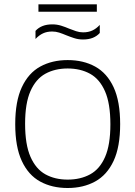

<svg xmlns="http://www.w3.org/2000/svg" viewBox="-20 -888 644 914"><path d="M302 7Q227.5 7 171.2 -23.8Q115 -54.5 83.8 -121.8Q52.5 -189 52.5 -297Q52.5 -405.5 84 -473Q115.5 -540.5 171.8 -571.2Q228 -602 302 -602Q377 -602 433.2 -571Q489.5 -540 520.8 -472.8Q552 -405.5 552 -297Q552 -189 520.8 -122Q489.5 -55 433 -24Q376.5 7 302 7ZM302 -33Q363 -33 409 -58Q455 -83 480.2 -140.8Q505.5 -198.5 505.5 -296Q505.5 -395 480 -453.2Q454.5 -511.5 408.8 -536.8Q363 -562 302 -562Q241.5 -562 196 -537Q150.5 -512 125 -454.2Q99.5 -396.5 99.5 -299Q99.5 -200 125 -141.8Q150.5 -83.5 196 -58.2Q241.5 -33 302 -33ZM375 -700Q353 -700 333 -706.5Q313 -713 294.5 -720.5Q278 -727.5 261.8 -732.8Q245.5 -738 228.5 -738Q203.5 -738 184.8 -729.2Q166 -720.5 149 -702.5V-741Q163 -756.5 182.8 -764.2Q202.5 -772 229 -772Q251 -772 271 -765.8Q291 -759.5 309.5 -751.5Q326 -745 342.2 -739.5Q358.5 -734 375.5 -734Q400.5 -734 419.5 -742.8Q438.5 -751.5 455 -769.5V-731Q441.5 -716 421.8 -708Q402 -700 375 -700ZM163 -832V-867.5H441V-832Z"/></svg>

Font: Encode Sans SC ExtraLight
Style: Regular
Weight: 250
Designer: Multiple Designers
Foundry: Impallari Type
Version: Version 3.002